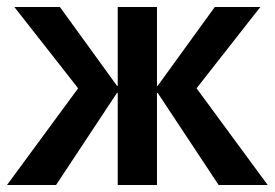

<svg xmlns="http://www.w3.org/2000/svg" viewBox="-30 -528 784 548"><path d="M594 0 420 -263H418V0H306V-263H304L130 0H-10L193 -276L11 -508H141L304 -283H306V-508H418V-283H420L583 -508H713L531 -276L734 0Z"/></svg>

Font: CST
Style: Medium
Weight: 500
Version: Version 1.00